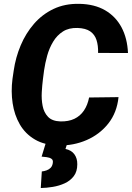

<svg xmlns="http://www.w3.org/2000/svg" viewBox="-20 -741 681 991"><path d="M439.9 -237.8 591.8 -239.7Q583.5 -159.7 539.1 -103.5Q494.6 -47.4 427.2 -18.1Q359.9 11.2 282.7 9.8Q210 8.3 160.4 -20.8Q110.8 -49.8 82.5 -98.6Q54.2 -147.5 45.2 -208.3Q36.1 -269 44.4 -333.5L50.8 -377Q60.5 -444.3 86.7 -506.6Q112.8 -568.8 155.3 -617.9Q197.8 -667 256.3 -694.8Q314.9 -722.7 389.6 -721.2Q467.8 -719.7 522.5 -688Q577.1 -656.2 607.2 -599.9Q637.2 -543.5 640.6 -467.3L486.3 -467.8Q487.3 -506.3 478 -534.7Q468.8 -563 445.6 -579.1Q422.4 -595.2 380.4 -596.7Q335.4 -598.1 304.7 -578.4Q273.9 -558.6 254.2 -525.6Q234.4 -492.7 223.6 -453.9Q212.9 -415 207.5 -377.9L201.7 -333Q197.8 -302.2 195.6 -265.4Q193.4 -228.5 200 -194.6Q206.5 -160.6 227.8 -138.2Q249 -115.7 291.5 -114.3Q333.5 -113.3 363.8 -127.7Q394 -142.1 413.1 -170.2Q432.1 -198.2 439.9 -237.8ZM216.3 -2.9 328.1 -3.9 317.9 27.8Q348.6 34.2 364 55.4Q379.4 76.7 378.9 106.9Q378.9 144.5 360.8 168.2Q342.8 191.9 314 205.1Q285.2 218.3 252.4 223.6Q219.7 229 190.4 229.5L195.8 144Q208.5 142.6 220.7 138.2Q232.9 133.8 241.5 125Q250 116.2 252.4 101.1Q255.4 85 245.4 78.4Q235.4 71.8 220.5 70.1Q205.6 68.4 194.8 67.4Z"/></svg>

Font: Roboto ExtraBold
Style: Italic
Weight: 800
Designer: Christian Robertson
Foundry: Google
Version: Version 3.009; 2024